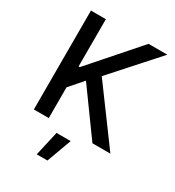

<svg xmlns="http://www.w3.org/2000/svg" viewBox="-224 -856 1113 1223"><g transform="rotate(30 332.0 -244.0)"><path d="M79.9 0V-727.3H189.6V-380H198.5L503.6 -727.3H641.7L348.4 -399.9L642.8 0H510.7L275.6 -324.9L189.6 -226.2V0ZM238.6 238.3 279.8 57.2H383.9L317.5 238.3Z"/></g></svg>

Font: Inter Zeller Medium
Style: Regular
Weight: 500
Designer: Rasmus Andersson; Joe Bland
Foundry: zeller
Version: Version 3.015;git-dec3a8cb1